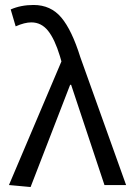

<svg xmlns="http://www.w3.org/2000/svg" viewBox="-20 -744 534 772"><path d="M103 8 16 0 227 -497 221 -518Q200 -587 173 -620.5Q146 -654 106 -654Q79 -654 43 -638L23 -706Q64 -724 115 -724Q184 -724 226.5 -673.5Q269 -623 303 -514L487 0H400L266 -403H262Z"/></svg>

Font: Toshiba Sans
Style: Regular
Weight: 400
Designer: Paul D. Hunt
Foundry: Toshiba Corporation
Version: Version 2.020;PS 2.0;hotconv 1.0.86;makeotf.lib2.5.63406